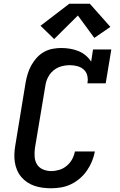

<svg xmlns="http://www.w3.org/2000/svg" viewBox="-20 -1000 640 1028"><path d="M254 8Q231 8 208 5Q185 2 164.5 -5Q144 -12 126 -24Q108 -36 94 -52.5Q80 -69 71.5 -89Q63 -109 59.5 -131Q56 -153 57 -176Q58 -199 62 -222L117 -557Q121 -580 128 -603.5Q135 -627 147 -649Q159 -671 176 -690Q193 -709 215 -721.5Q237 -734 261 -738.5Q285 -743 308 -743Q332 -743 355.5 -739Q379 -735 400 -726.5Q421 -718 438.5 -703.5Q456 -689 468 -670L478 -735H576L546 -554H448Q452 -574 447.5 -594Q443 -614 429 -627Q415 -640 395 -645.5Q375 -651 355 -651Q340 -651 324.5 -648.5Q309 -646 294.5 -640Q280 -634 267 -623.5Q254 -613 245 -599.5Q236 -586 230.5 -571.5Q225 -557 223 -542L167 -207Q164 -184 165.5 -161Q167 -138 178 -120Q189 -102 210 -93Q231 -84 254 -84Q275 -84 297 -90.5Q319 -97 337 -112Q355 -127 366 -147Q377 -167 381 -189H488Q483 -162 472.5 -136.5Q462 -111 446 -87.5Q430 -64 408 -45Q386 -26 360 -13.5Q334 -1 307 3.5Q280 8 254 8ZM270 -791 197 -862 351 -980H461L571 -856L485 -797L397 -917Z"/></svg>

Font: Iosevka Slab SmBdExObl
Style: Regular
Weight: 600
Width: 7
Italic angle: -9°
Monospace: yes
Designer: Belleve Invis
Foundry: Belleve Invis
Version: Version 11.1.0; ttfautohint (v1.8.3)